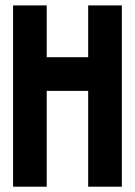

<svg xmlns="http://www.w3.org/2000/svg" viewBox="-20 -704 509 724"><path d="M312.5 -488.3H156.2V-683.6H29.3V0H156.2V-361.3H312.5V0H439.5V-683.6H312.5Z"/></svg>

Font: Saman Dere
Style: Regular
Weight: 400
Designer: Tuna Ça_lar Gümü_
Foundry: Tuna Ça_lar Gümü_
Version: Version 1.001;hotconv 1.0.109;makeotfexe 2.5.65596